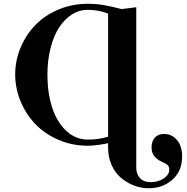

<svg xmlns="http://www.w3.org/2000/svg" viewBox="-20 -750 987 1012"><path d="M698.2 -711.9V133.8Q698.2 167.5 717.8 188.7Q737.3 210 775.9 210Q812.5 210 842.3 190.9Q872.1 171.9 872.1 144Q872.1 128.4 863.8 120.4Q855.5 112.3 839.8 106Q827.6 100.6 819.3 95.5Q811 90.3 800.5 80.8Q790 71.3 784.4 57.4Q778.8 43.5 778.8 25.9Q778.8 -4.4 795.9 -24.2Q813 -43.9 845.2 -43.9Q885.7 -43.9 912.8 -12Q939.9 20 939.9 75.2Q939.9 151.4 888.9 196.8Q837.9 242.2 764.2 242.2Q724.1 242.2 686.3 227.8Q648.4 213.4 617.7 187.3Q586.9 161.1 568.4 120.1Q549.8 79.1 549.8 29.8V4.9Q485.4 18.1 442.9 18.1Q359.9 18.1 287.4 -13.4Q214.8 -44.9 165.5 -96.9Q116.2 -148.9 88.1 -217Q60.1 -285.2 60.1 -357.9Q60.1 -431.6 88.6 -499.5Q117.2 -567.4 166.7 -618.4Q216.3 -669.4 288.1 -699.7Q359.9 -730 441.9 -730Q487.8 -730 527.6 -723.1Q567.4 -716.3 621.1 -702.1ZM549.8 -29.8V-678.2Q501 -698.2 440.9 -698.2Q398.4 -698.2 360.4 -674.6Q322.3 -650.9 293.2 -607.7Q264.2 -564.5 247.1 -499.3Q230 -434.1 230 -356Q230 -261.7 254.2 -185.3Q278.3 -108.9 327.9 -61.5Q377.4 -14.2 444.8 -14.2Q500.5 -14.2 549.8 -29.8Z"/></svg>

Font: Flanker Steampunk
Style: Bold
Weight: 700
Designer: Alexey Kryukov, Leonardo Di Lena
Foundry: Alexey Kryukov, Leonardo Di Lena
Version: 1.210